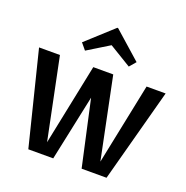

<svg xmlns="http://www.w3.org/2000/svg" viewBox="-132 -863 954 985"><g transform="rotate(20 345.5 -371.0)"><path d="M198 -610 343 -742H347L496 -610L466 -575L346 -648L227 -575ZM554 0H418L339 -359L263 0H127L0 -510H114L205 -67L296 -510H405L496 -67L587 -510H691Z"/></g></svg>

Font: Sansita
Style: Regular
Weight: 400
Designer: Pablo Cosgaya
Foundry: Omnibus-Type
Version: Version 1.006;hotconv 1.0.109;makeotfexe 2.5.65596